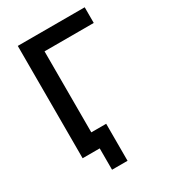

<svg xmlns="http://www.w3.org/2000/svg" viewBox="-203 -813 935 1051"><g transform="rotate(-30 264.5 -287.5)"><path d="M504 -611V-710H81V0H189V135H287V-99H193V-611Z"/></g></svg>

Font: FIGSv2-sans-serif SemiBold
Style: Regular
Weight: 600
Designer: Matt McInerney, Pablo Impallari, Rodrigo Fuenzalida,Mirko Velimirovic
Foundry: Matt McInerney, Pablo Impallari, Rodrigo Fuenzalida
Version: Version 4.021;hotconv 1.0.109;makeotfexe 2.5.65596